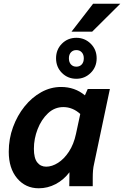

<svg xmlns="http://www.w3.org/2000/svg" viewBox="-20 -1000 666 1031"><path d="M27 -185Q27 -255 50 -317.5Q73 -380 112 -428.5Q151 -477 201.5 -505Q252 -533 308 -533Q382 -533 436 -488L451 -522H570L486 -124Q481 -103 479.5 -84.5Q478 -66 478 -44V0H352L353 -75Q322 -34 279 -11.5Q236 11 188 11Q117 11 72 -42.5Q27 -96 27 -185ZM162 -201Q162 -151 180 -128Q198 -105 228 -105Q259 -105 291.5 -125.5Q324 -146 350 -185.5Q376 -225 388 -281L411 -388Q370 -425 320 -425Q273 -425 237.5 -391.5Q202 -358 182 -306.5Q162 -255 162 -201ZM281 -687Q281 -734 312.5 -765.5Q344 -797 390 -797Q435 -797 467 -765.5Q499 -734 499 -687Q499 -640 467 -608.5Q435 -577 390 -577Q344 -577 312.5 -608.5Q281 -640 281 -687ZM350 -687Q350 -666 361 -654Q372 -642 390 -642Q408 -642 419 -654Q430 -666 430 -687Q430 -707 419 -719Q408 -731 390 -731Q372 -731 361 -719Q350 -707 350 -687ZM364 -830 480 -980H626L475 -830Z"/></svg>

Font: Radio Canada SemiBold
Style: Italic
Weight: 600
Italic angle: -12°
Designer: Charles Daoud, Etienne Aubert Bonn, Alexandre Saumier Demers, Jacques Le Bailly
Foundry: Radio-Canada
Version: Version 2.104; ttfautohint (v1.8.4.7-5d5b);gftools[0.9.28.de